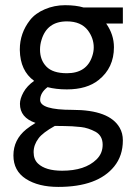

<svg xmlns="http://www.w3.org/2000/svg" viewBox="-20 -487 519 747"><path d="M240.2 -403.8Q163.1 -403.8 141.6 -332Q135.7 -313.5 135.7 -293.9Q135.7 -253.4 160.6 -227.8Q185.5 -202.1 240.2 -202.1Q317.4 -202.1 338.9 -268.6Q344.7 -285.6 344.7 -302.7Q344.7 -338.4 321.8 -369.1Q294.9 -403.8 240.2 -403.8ZM393.1 -395.5Q423.3 -352.5 423.3 -303.2Q423.3 -223.1 363.8 -175.8Q318.4 -139.2 240.2 -139.2Q198.2 -139.2 165 -147.9Q136.2 -126 136.2 -98.1Q136.2 -59.6 261.7 -59.6Q406.2 -59.6 445.8 10.3Q458 31.7 458 59.1Q458 119.1 424.3 160.6Q359.9 240.2 207 240.2Q129.4 240.2 80.8 209Q32.2 177.7 32.2 117.7Q32.2 56.6 82 16.1Q96.7 4.4 118.2 -8.8Q57.6 -29.3 57.6 -83Q57.6 -103 71.3 -127.9Q85 -152.8 112.8 -172.4Q58.6 -211.4 57.1 -292V-294.9Q57.1 -357.9 96.7 -408.7Q117.2 -435.1 154.3 -450.9Q191.4 -466.8 233.2 -466.8Q274.9 -466.8 304.7 -458H458V-395.5ZM193.4 2.9Q146 29.3 129.9 51.3Q110.8 76.7 110.8 105Q110.8 133.3 127.9 149.4Q157.2 177.2 221.7 177.2Q310.5 177.2 355.5 133.3Q379.4 109.9 379.4 76.2Q379.4 41.5 352.1 25.9Q322.8 10.3 295.4 7.3Q258.3 3.4 231.2 3.4Q204.1 3.4 193.4 2.9Z"/></svg>

Font: Molengo
Style: Regular
Weight: 400
Designer: moyogo
Foundry: moyogo
Version: Version 0.11; ttfautohint (v0.8) -G 32 -r 16 -x